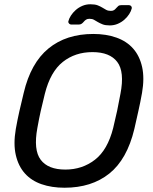

<svg xmlns="http://www.w3.org/2000/svg" viewBox="-20 -869 717 899"><path d="M54 -265Q62 -310 71 -349.5Q80 -389 91 -434Q124 -574 207 -642Q290 -710 417 -710Q477 -710 525 -693Q573 -676 603.5 -641.5Q634 -607 645.5 -555Q657 -503 645 -434Q637 -389 628 -349.5Q619 -310 609 -265Q575 -123 492 -56.5Q409 10 282 10Q222 10 174.5 -6.5Q127 -23 96.5 -57Q66 -91 54 -143Q42 -195 54 -265ZM286 -75Q365 -75 424.5 -121Q484 -167 510 -270Q521 -315 528.5 -350.5Q536 -386 544 -430Q564 -533 529 -579Q494 -625 413 -625Q332 -625 274 -579Q216 -533 190 -430Q179 -386 171 -350.5Q163 -315 155 -270Q136 -167 170.5 -121Q205 -75 286 -75ZM300 -769Q303 -782 312 -796Q321 -810 334.5 -822Q348 -834 365.5 -841.5Q383 -849 403 -849Q425 -849 437.5 -844Q450 -839 459 -833.5Q468 -828 477 -823Q486 -818 499 -818Q509 -818 514.5 -822Q520 -826 524.5 -831.5Q529 -837 534 -841Q539 -845 549 -845H583Q590 -845 594 -840.5Q598 -836 597 -830Q594 -817 585 -803Q576 -789 562.5 -777Q549 -765 531.5 -757.5Q514 -750 494 -750Q473 -750 460.5 -755Q448 -760 438.5 -765.5Q429 -771 420.5 -776Q412 -781 399 -781Q389 -781 383 -777Q377 -773 372.5 -767.5Q368 -762 362.5 -758Q357 -754 348 -754H314Q308 -754 303.5 -758.5Q299 -763 300 -769Z"/></svg>

Font: SVN-Rubik
Style: Italic
Weight: 400
Italic angle: -12°
Designer: Hubert and Fischer
Foundry: Hubert & Fischer
Version: Version 2.101; ttfautohint (v1.8.3)